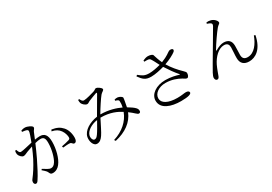

<svg xmlns="http://www.w3.org/2000/svg" viewBox="34 -1739 3933 2772"><g transform="rotate(-30 2000.0 -353.0)"><path d="M686 -522C751 -510 791 -483 819 -444C849 -402 858 -358 860 -332C861 -306 858 -297 837 -289C810 -279 746 -266 709 -259L715 -235C749 -239 812 -244 833 -240C862 -234 860 -206 889 -206C918 -207 931 -240 931 -280C931 -357 906 -423 869 -463C829 -508 779 -534 698 -546ZM314 -728C338 -726 375 -721 390 -713C403 -707 406 -699 406 -687C406 -668 384 -603 354 -526C280 -510 190 -486 158 -486C129 -486 122 -518 111 -545L91 -542C86 -523 85 -500 89 -484C97 -452 134 -414 160 -414C185 -414 199 -425 242 -442C262 -450 296 -462 333 -474C309 -416 282 -357 258 -309C201 -201 157 -133 102 -62C89 -45 86 -33 86 -16C86 7 102 21 116 21C131 21 142 14 157 -10C200 -73 250 -171 305 -282C337 -349 371 -425 400 -492C434 -501 467 -507 490 -507C546 -507 563 -476 563 -403C563 -289 526 -167 493 -116C467 -75 444 -64 413 -64C390 -64 345 -91 293 -124L281 -108C337 -60 344 -48 351 -33C364 -4 371 10 404 10C455 10 496 -15 525 -53C584 -127 620 -267 620 -388C620 -506 577 -547 502 -547C479 -547 446 -543 419 -538L463 -644C474 -669 494 -680 494 -702C494 -727 420 -762 379 -762C352 -762 331 -756 314 -749Z M1704 -464 1703 -445C1719 -441 1730 -437 1741 -431C1754 -423 1757 -417 1757 -400C1759 -378 1757 -345 1748 -307C1670 -344 1555 -381 1424 -381H1419L1421 -385C1462 -457 1545 -583 1577 -621C1599 -648 1635 -658 1635 -679C1635 -702 1578 -742 1551 -742C1535 -742 1530 -726 1495 -715C1459 -704 1359 -675 1318 -675C1289 -675 1279 -700 1264 -727L1245 -721C1245 -704 1246 -681 1251 -668C1262 -639 1303 -604 1332 -604C1350 -604 1364 -620 1381 -627C1419 -643 1481 -667 1517 -679C1530 -683 1535 -678 1527 -662C1503 -616 1413 -472 1366 -386L1361 -377C1233 -359 1115 -290 1094 -193C1080 -122 1111 -37 1167 -37C1213 -37 1242 -62 1273 -107C1302 -147 1353 -256 1397 -340H1399C1557 -340 1659 -290 1729 -245C1679 -112 1565 -11 1406 38L1421 61C1602 20 1726 -71 1782 -209C1857 -155 1884 -113 1909 -113C1928 -113 1937 -125 1937 -141C1938 -163 1932 -179 1913 -199C1890 -223 1852 -249 1803 -278C1811 -313 1817 -349 1820 -368C1823 -391 1828 -407 1828 -423C1828 -442 1788 -466 1757 -470C1740 -472 1720 -469 1704 -464ZM1338 -335C1300 -267 1254 -185 1230 -153C1208 -123 1194 -109 1168 -109C1141 -109 1121 -154 1132 -197C1149 -261 1231 -319 1338 -335Z M2477 -342C2324 -342 2208 -261 2208 -153C2208 -17 2360 36 2527 36C2652 36 2700 17 2700 -9C2700 -30 2678 -42 2648 -42C2613 -42 2580 -31 2504 -31C2348 -31 2259 -84 2259 -161C2259 -243 2346 -305 2458 -305C2560 -305 2644 -272 2703 -238C2731 -222 2746 -207 2767 -207C2789 -207 2804 -245 2803 -273C2802 -290 2794 -299 2770 -322C2706 -383 2642 -458 2594 -538C2679 -568 2754 -609 2785 -634C2799 -646 2805 -663 2796 -674C2785 -687 2756 -689 2737 -681C2708 -667 2678 -631 2567 -589C2539 -646 2526 -695 2512 -737C2507 -755 2467 -767 2430 -767C2408 -767 2379 -759 2346 -742L2350 -723C2407 -724 2432 -726 2449 -700C2472 -667 2493 -620 2518 -573C2459 -556 2383 -542 2332 -542C2253 -542 2224 -563 2163 -612L2145 -596C2200 -519 2237 -484 2332 -485C2397 -485 2485 -505 2547 -523C2596 -446 2649 -371 2700 -313C2707 -305 2705 -304 2695 -306C2650 -320 2572 -342 2477 -342Z M3404 -746C3422 -740 3449 -730 3462 -719C3475 -710 3478 -696 3465 -671C3429 -605 3278 -357 3191 -206C3139 -116 3100 -54 3100 -18C3100 10 3116 28 3134 28C3153 28 3163 16 3172 -6C3186 -42 3205 -101 3235 -165C3283 -263 3368 -355 3463 -355C3521 -355 3538 -320 3538 -276C3538 -217 3529 -156 3530 -101C3530 -11 3582 32 3666 32C3767 32 3888 -34 3931 -254L3909 -261C3865 -143 3789 -33 3678 -33C3620 -33 3595 -62 3595 -116C3595 -162 3600 -222 3599 -269C3598 -349 3558 -391 3476 -391C3437 -391 3390 -374 3338 -343C3330 -338 3325 -343 3330 -351C3372 -424 3473 -570 3515 -619C3540 -650 3568 -656 3568 -676C3568 -707 3525 -750 3479 -761C3461 -767 3430 -769 3410 -766Z"/></g></svg>

Font: Harano Aji Mincho K1
Style: Regular
Weight: 400
Foundry: Masamichi Hosoda
Version: HaranoAjiMinchoK1-Regular version 20230610;ttx 4.39.4